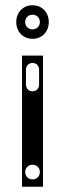

<svg xmlns="http://www.w3.org/2000/svg" viewBox="-20 -712 248 732"><path d="M64 -500V0H144V-500ZM104 -364C89 -364 79 -375 79 -390V-446C79 -461 89 -472 104 -472C119 -472 129 -461 129 -446V-390C129 -375 119 -364 104 -364ZM104 -28C88 -28 76 -40 76 -56C76 -72 88 -84 104 -84C120 -84 132 -72 132 -56C132 -40 120 -28 104 -28ZM104 -564C140 -564 166 -591 166 -628C166 -665 140 -692 104 -692C68 -692 42 -665 42 -628C42 -591 68 -564 104 -564ZM104 -600C88 -600 76 -612 76 -628C76 -644 88 -656 104 -656C120 -656 132 -644 132 -628C132 -612 120 -600 104 -600Z"/></svg>

Font: Apfel Grotezk Brukt
Style: Regular
Weight: 300
Designer: Luigi Gorlero
Foundry: © 2023, Luigi Gorlero & Collletttivo
Version: Version 2.000;Glyphs 3.2 (3217)